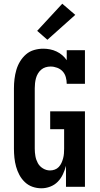

<svg xmlns="http://www.w3.org/2000/svg" viewBox="-20 -1005 540 1033"><path d="M203 8Q178 8 155 0Q132 -8 114 -25Q96 -42 84.5 -63.5Q73 -85 66.5 -108.5Q60 -132 57.5 -156.5Q55 -181 55 -205V-530Q55 -555 58 -580Q61 -605 68 -629Q75 -653 88 -674.5Q101 -696 120 -712.5Q139 -729 163.5 -736Q188 -743 213 -743Q231 -743 249 -739.5Q267 -736 284 -728Q301 -720 315 -708Q329 -696 339 -681V-735H437V-554H339Q339 -572 334 -590Q329 -608 317 -621Q305 -634 287.5 -640.5Q270 -647 252 -647Q238 -647 225 -643Q212 -639 201.5 -630Q191 -621 184 -609Q177 -597 173.5 -584Q170 -571 168.5 -557.5Q167 -544 167 -530V-205Q167 -185 170.5 -165Q174 -145 183.5 -127.5Q193 -110 211 -99Q229 -88 249 -88Q262 -88 274.5 -92.5Q287 -97 296 -106.5Q305 -116 310.5 -128Q316 -140 319.5 -153Q323 -166 324 -179Q325 -192 325 -205V-310H250V-406H437V0H335V-113Q329 -90 318.5 -67.5Q308 -45 291 -27.5Q274 -10 250.5 -1Q227 8 203 8ZM235 -791 180 -839 315 -985 385 -925Z"/></svg>

Font: Iosevka Slab
Style: Bold
Weight: 700
Monospace: yes
Designer: Belleve Invis
Foundry: Belleve Invis
Version: Version 11.1.1; ttfautohint (v1.8.3)